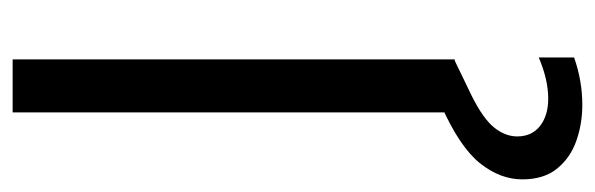

<svg xmlns="http://www.w3.org/2000/svg" viewBox="-371 -401 942 304"><g transform="rotate(-90 100.0 -249.0)"><path d="M74 0V-700H158V0ZM86 202Q56 202 29 192.5Q2 183 -15 162Q-32 141 -32 107Q-32 72 -6.5 40Q19 8 84 -21L137 -44L158 -1L100 27Q64 45 50 62.5Q36 80 36 99Q36 122 52.5 135Q69 148 96 148Q126 148 161 133V189Q124 202 86 202Z"/></g></svg>

Font: DeepMind Sans
Style: Regular
Weight: 400
Designer: Jonny Pinhorn / Modifications: Colophon Foundry
Foundry: Colophon Foundry
Version: Version 1.002; ttfautohint (v1.8.2)